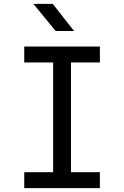

<svg xmlns="http://www.w3.org/2000/svg" viewBox="-20 -970 640 990"><path d="M105 0V-82H254V-648H105V-730H495V-648H346V-82H495V0ZM267 -810 152 -950H252L362 -810Z"/></svg>

Font: JetBrains Mono
Style: Regular
Weight: 400
Monospace: yes
Designer: Philipp Nurullin, Konstantin Bulenkov
Foundry: JetBrains
Version: Version 2.305